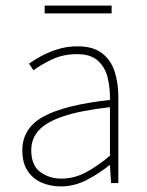

<svg xmlns="http://www.w3.org/2000/svg" viewBox="-20 -656 526 688"><path d="M198 12Q161 12 129.5 -1.5Q98 -15 79 -43.5Q60 -72 60 -117Q60 -197 136 -238.5Q212 -280 374 -298Q375 -337 366.5 -375Q358 -413 332 -437.5Q306 -462 256 -462Q205 -462 164 -442Q123 -422 100 -404L84 -428Q99 -439 125 -453.5Q151 -468 185 -479Q219 -490 258 -490Q314 -490 346 -465Q378 -440 391 -399Q404 -358 404 -310V0H378L374 -64H372Q335 -34 290.5 -11Q246 12 198 12ZM200 -16Q244 -16 285 -37Q326 -58 374 -98V-272Q269 -260 207.5 -239.5Q146 -219 119 -189Q92 -159 92 -118Q92 -63 124.5 -39.5Q157 -16 200 -16ZM140 -608V-636H380V-608Z"/></svg>

Font: Assistant ExtraLight
Style: Regular
Weight: 200
Designer: Hebrew By Ben Nathan, Latin by Paul Hunt
Version: Version 3.000